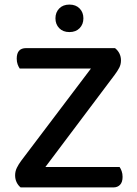

<svg xmlns="http://www.w3.org/2000/svg" viewBox="-20 -818 598 838"><path d="M482 -608Q508 -587 508 -554Q508 -537 500.5 -522.5Q493 -508 481 -492L178 -89H502Q507 -82 511 -71Q515 -60 515 -46Q515 -23 504 -11.5Q493 0 475 0H70Q59 -9 52.5 -22.5Q46 -36 46 -53Q46 -70 53.5 -85.5Q61 -101 73 -117L377 -519H66Q61 -526 57 -537Q53 -548 53 -562Q53 -608 94 -608ZM344 -738Q344 -712 327.5 -695Q311 -678 283 -678Q255 -678 238.5 -695Q222 -712 222 -738Q222 -764 238.5 -781Q255 -798 283 -798Q311 -798 327.5 -781Q344 -764 344 -738Z"/></svg>

Font: Baloo Tammudu 2 Medium
Style: Regular
Weight: 500
Designer: Maithili Shingre, Omkar Shende and Ek Type
Foundry: Ek Type
Version: Version 1.640;hotconv 1.0.111;makeotfexe 2.5.65597; ttfautoh